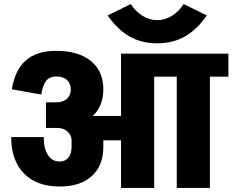

<svg xmlns="http://www.w3.org/2000/svg" viewBox="-20 -924 1143 944"><path d="M1103 -547H1012V0H849V-547H738V0H575V-234H488V-201Q488 -110 431.5 -58.5Q375 -7 274 -7H273Q161 -7 98 -71Q35 -135 35 -250H195Q195 -194 215.5 -162Q236 -130 273 -130Q301 -130 316.5 -149Q332 -168 332 -202V-233Q332 -259 312 -277Q292 -295 263 -295H257H206V-421H256Q290 -421 309 -438Q328 -455 328 -485Q328 -514 309 -531Q290 -548 257 -548Q223 -548 206 -525.5Q189 -503 183 -459L38 -485Q54 -581 107.5 -627.5Q161 -674 256 -674H257Q366 -674 427 -624Q488 -574 488 -485V-484Q488 -403 436 -354H575V-660H1103ZM997 -848Q947 -777 888 -744Q829 -711 753 -711Q677 -711 618 -744Q559 -777 509 -848L623 -904Q647 -867 681 -846Q715 -825 753 -825Q791 -825 825 -846Q859 -867 883 -904Z"/></svg>

Font: Akshar
Style: Bold
Weight: 700
Designer: Tall Chai
Foundry: Tall Chai
Version: Version 1.000